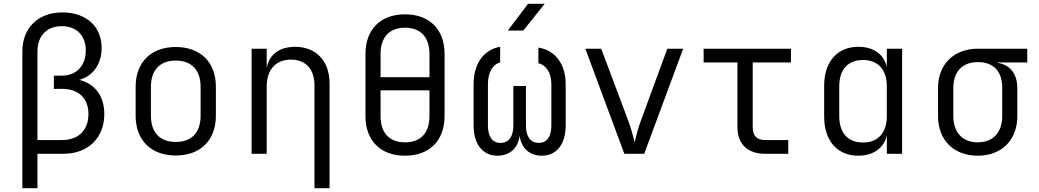

<svg xmlns="http://www.w3.org/2000/svg" viewBox="-20 -805 5440 1005"><path d="M176 180V0H312C442 0 526 -84 526 -208C526 -303 476 -367 395 -387C467 -407 512 -470 512 -554C512 -667 431 -740 306 -740C180 -740 97 -659 97 -536V180ZM176 -536C176 -617 225 -668 303 -668C382 -668 429 -618 429 -540C429 -463 382 -409 303 -409H262V-340H305C392 -340 443 -290 443 -208C443 -125 392 -72 305 -72H176Z M900 9C1029 9 1110 -71 1110 -199V-352C1110 -479 1029 -559 900 -559C771 -559 690 -479 690 -351V-199C690 -71 771 9 900 9ZM900 -62C818 -62 770 -110 770 -199V-351C770 -440 819 -488 900 -488C981 -488 1030 -440 1030 -351V-199C1030 -110 982 -62 900 -62Z M1525 -560C1442 -560 1388 -519 1376 -448V-550H1297V0H1376V-353C1376 -441 1425 -493 1503 -493C1579 -493 1626 -444 1626 -360V180H1705V-369C1705 -486 1634 -560 1525 -560Z M2100 10C2228 10 2307 -69 2307 -197V-523C2307 -651 2228 -730 2100 -730C1972 -730 1893 -651 1893 -523V-197C1893 -69 1972 10 2100 10ZM1972 -523C1972 -611 2019 -660 2100 -660C2181 -660 2228 -611 2228 -523V-401H1972ZM2100 -60C2018 -60 1972 -109 1972 -197V-332H2228V-197C2228 -109 2182 -60 2100 -60Z M2744 -785 2638 -645H2719L2831 -785ZM2798 -474C2841 -464 2866 -422 2866 -364V-147C2866 -89 2842 -57 2800 -57C2758 -57 2733 -89 2733 -147V-355H2667V-147C2667 -89 2642 -57 2600 -57C2558 -57 2534 -89 2534 -147V-364C2534 -425 2558 -468 2598 -478V-560C2511 -545 2459 -471 2459 -364V-148C2459 -50 2507 10 2584 10C2648 10 2691 -29 2700 -94C2709 -29 2752 10 2816 10C2893 10 2941 -50 2941 -148V-364C2941 -469 2887 -542 2798 -556Z M3352 0 3556 -550H3473L3333 -169C3317 -127 3308 -83 3302 -60C3295 -83 3286 -128 3270 -169L3127 -550H3044L3248 0Z M4106 0V-72H3985C3941 -72 3920 -94 3920 -140V-478H4120V-550H3663V-478H3840V-140C3840 -51 3893 0 3985 0Z M4622 -453C4608 -520 4553 -560 4473 -560C4363 -560 4294 -482 4294 -357V-194C4294 -69 4362 10 4473 10C4552 10 4608 -31 4622 -97V0H4702V-550H4622ZM4498 -59C4418 -59 4373 -109 4373 -197V-353C4373 -441 4418 -491 4498 -491C4576 -491 4622 -440 4622 -353V-197C4622 -110 4576 -59 4498 -59Z M5357 -550H5098C4973 -550 4890 -468 4890 -345V-197C4890 -72 4972 10 5098 10C5223 10 5305 -72 5305 -197V-345C5305 -418 5266 -467 5202 -476V-478H5357ZM5226 -197C5226 -112 5178 -60 5098 -60C5018 -60 4970 -112 4970 -197V-345C4970 -430 5018 -480 5098 -480C5183 -480 5226 -430 5226 -345Z"/></svg>

Font: Tekne LDO Light
Style: Regular
Weight: 300
Monospace: yes
Designer: Alessio Laiso, Mario Rullo, Paolo Rosset
Foundry: Alessio Laiso
Version: Version 1.000;hotconv 1.0.109;makeotfexe 2.5.65596